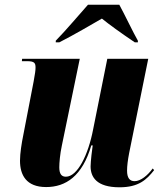

<svg xmlns="http://www.w3.org/2000/svg" viewBox="-20 -786 692 816"><path d="M217 -613V-606H232C295 -638 373 -684 413 -707C444 -682 492 -647 553 -606H566V-613C547 -646 508 -728 487 -766H354C311 -718 263 -660 217 -613ZM488 10C569 10 603 -22 635 -63L629 -70C608 -41 578 -16 552 -16C531 -16 520 -30 520 -61C520 -80 523 -105 529 -136L610 -536H436L376 -237C355 -127 309 -35 260 -35C242 -35 232 -46 232 -75C232 -94 235 -131 243 -168L319 -536H74L73 -526H95C128 -526 131 -517 131 -498C131 -487 129 -473 123 -440L79 -212C72 -178 65 -134 65 -103C65 -43 91 9 176 9C259 9 330 -37 368 -168H374C372 -158 365 -98 365 -79C365 -34 390 10 488 10Z"/></svg>

Font: Noto Serif Display Condensed Black
Style: Italic
Weight: 900
Width: 3
Italic angle: -12°
Designer: Monotype Design Team
Foundry: Monotype Imaging Inc.
Version: Version 2.009